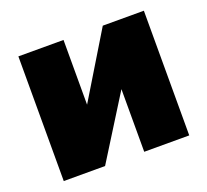

<svg xmlns="http://www.w3.org/2000/svg" viewBox="-97 -643 822 761"><g transform="rotate(-20 314.5 -263.0)"><path d="M49.8 0V-525.9H240.2V-252.9L405.8 -525.9H579.1V0H389.2V-264.2L224.1 0Z"/></g></svg>

Font: Rawline Black
Style: Regular
Weight: 900
Designer: Matt McInerney, Pablo Impallari, Rodrigo Fuenzalida
Foundry: Matt McInerney, Pablo Impallari, Rodrigo Fuenzalida
Version: Version 4.020;PS 004.020;hotconv 1.0.88;makeotf.lib2.5.64775